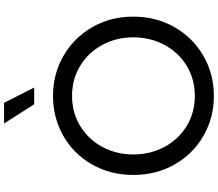

<svg xmlns="http://www.w3.org/2000/svg" viewBox="-82 -948 1043 918"><g transform="rotate(-90 439.0 -489.5)"><path d="M61 -373Q61 -482 111 -570Q161 -658 247.5 -707.5Q334 -757 439 -757Q544 -757 630.5 -707Q717 -657 767.5 -569.5Q818 -482 818 -373Q818 -264 767.5 -176Q717 -88 630.5 -38Q544 12 439 12Q334 12 247.5 -38Q161 -88 111 -176Q61 -264 61 -373ZM439 -79Q519 -79 583 -118Q647 -157 683 -224.5Q719 -292 719 -373Q719 -454 683 -521Q647 -588 583 -627Q519 -666 439 -666Q359 -666 295 -627Q231 -588 195 -521Q159 -454 159 -373Q159 -292 195 -224.5Q231 -157 295 -118Q359 -79 439 -79ZM307 -991H406L479 -847H399Z"/></g></svg>

Font: Eudoxus Sans Medium
Style: Regular
Weight: 500
Designer: Stijn de Vries
Foundry: tokotype
Version: Version 2.005